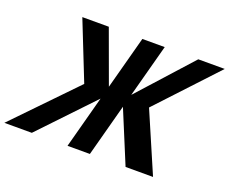

<svg xmlns="http://www.w3.org/2000/svg" viewBox="-202 -908 1311 1097"><g transform="rotate(20 453.0 -360.0)"><path d="M-86.5 0H80.5L382.7 -318L297.5 0H433.5L518.7 -318L650.5 0H817.5L660.3 -365L991.5 -720H830.5L540.2 -398L626.5 -720H490.5L404.2 -398L286.5 -720H125.5L266.3 -365Z"/></g></svg>

Font: Manrope
Style: ExtraBoldItalic
Weight: 800
Italic angle: -15°
Designer: Mikhail Sharanda
Foundry: Mikhail Sharanda
Version: Version 4.502;hotconv 1.0.109;makeotfexe 2.5.65596